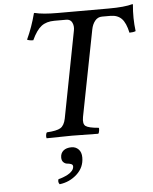

<svg xmlns="http://www.w3.org/2000/svg" viewBox="-60 -706 797 1003"><g transform="rotate(-5 338.5 -205.0)"><path d="M165 2Q162.1 -3.9 163.6 -14.4Q165 -24.9 168.9 -28.8Q220.7 -31.7 240.7 -43.9Q260.7 -56.2 268.1 -91.8L356 -546.9Q360.4 -569.3 351.8 -587.6Q343.3 -606 320.8 -606H258.8Q216.8 -606 190.4 -585.9Q164.1 -565.9 140.1 -514.2Q119.6 -514.2 107.9 -520Q137.2 -583 155.8 -654.8L159.2 -655.8Q201.2 -645 279.8 -645H546.9Q630.9 -645 672.9 -657.2L674.8 -654.8Q668 -583.5 676.8 -515.1Q664.6 -509.8 644 -509.8Q632.8 -562 611.3 -584Q589.8 -606 551.8 -606H508.8Q485.8 -606 471.4 -587.9Q457 -569.8 452.1 -543.9L363.8 -91.8Q357.4 -56.6 372.3 -44.9Q387.2 -33.2 440.9 -28.8Q443.4 -25.4 441.4 -13.4Q439.5 -1.5 436 2Q346.2 0 297.9 0Q256.8 0 165 2ZM290 60.1Q312 60.1 326.9 75.2Q341.8 90.3 341.8 118.2Q341.8 169.9 303.2 205.3Q264.6 240.7 211.9 247.1Q202.1 235.4 208 220.2Q219.2 217.8 231.7 213.1Q244.1 208.5 258.1 201.2Q272 193.8 281 183.1Q290 172.4 290 160.2Q290 151.4 281 147.7Q272 144 261 143.3Q250 142.6 241 134Q231.9 125.5 231.9 108.9Q231.9 86.4 247.3 73.2Q262.7 60.1 290 60.1Z"/></g></svg>

Font: Common Serif Medium
Style: Italic
Weight: 500
Italic angle: -12°
Designer: Philipp H. Poll, Khaled Hosny
Foundry: Stefan Peev, Context Ltd.
Version: Version 1.026